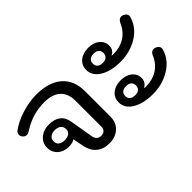

<svg xmlns="http://www.w3.org/2000/svg" viewBox="-63 -947 1321 1321"><g transform="rotate(-45 597.0 -287.0)"><path d="M293 -102 276 -186Q269 -179 253 -175Q237 -171 219 -171Q170 -171 138.5 -199.5Q107 -228 107 -272Q107 -318 141.5 -347.5Q176 -377 229 -377Q282 -377 313.5 -352.5Q345 -328 352 -280L380 -116Q387 -67 430 -67Q450 -67 462 -78.5Q474 -90 474 -110V-364Q474 -434 433 -471Q392 -508 313 -508Q198 -508 98 -442Q84 -433 71 -433Q54 -433 42 -448Q33 -459 33 -472Q33 -491 48 -501Q96 -537 169.5 -560.5Q243 -584 313 -584Q434 -584 500.5 -526.5Q567 -469 567 -364V-116Q567 -59 530 -24.5Q493 10 432 10Q377 10 340.5 -19.5Q304 -49 293 -102ZM291 -271Q291 -294 274.5 -307.5Q258 -321 230 -321Q202 -321 186 -307.5Q170 -294 170 -271Q170 -248 186 -235.5Q202 -223 230 -223Q259 -223 275 -235.5Q291 -248 291 -271Z M676 -460Q676 -505 708.5 -532Q741 -559 793 -559Q844 -559 875.5 -533Q907 -507 907 -466Q907 -447 897.5 -431.5Q888 -416 870 -408V-406L888 -405Q950 -405 998 -435Q1046 -465 1071 -524Q1085 -551 1107 -551Q1112 -551 1124 -547Q1150 -534 1150 -514Q1150 -506 1145 -493Q1121 -420 1048 -376.5Q975 -333 883 -333Q792 -333 734 -368Q676 -403 676 -460ZM843 -460Q843 -481 829.5 -492.5Q816 -504 792 -504Q767 -504 753 -492.5Q739 -481 739 -460Q739 -437 753 -425.5Q767 -414 792 -414Q816 -414 829.5 -426Q843 -438 843 -460ZM676 -145Q676 -189 708.5 -216Q741 -243 793 -243Q844 -243 875.5 -217.5Q907 -192 907 -150Q907 -132 897.5 -116.5Q888 -101 870 -92V-90L888 -89Q951 -89 999 -119.5Q1047 -150 1072 -210Q1077 -222 1086 -228.5Q1095 -235 1106 -235Q1116 -235 1124 -231Q1150 -219 1150 -198Q1150 -190 1145 -177Q1122 -106 1049 -62Q976 -18 883 -18Q792 -18 734 -52.5Q676 -87 676 -145ZM843 -144Q843 -165 829.5 -176.5Q816 -188 792 -188Q767 -188 753 -177Q739 -166 739 -144Q739 -122 753 -110.5Q767 -99 792 -99Q816 -99 829.5 -110.5Q843 -122 843 -144Z"/></g></svg>

Font: Kodchasan Medium
Style: Regular
Weight: 500
Designer: Katatrad Aksorn Co.,Ltd.
Foundry: Cadson Demak Co.,Ltd.
Version: Version 1.000; ttfautohint (v1.6)